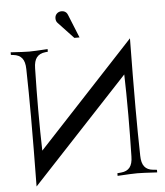

<svg xmlns="http://www.w3.org/2000/svg" viewBox="-62 -988 912 1062"><g transform="rotate(-5 394.5 -457.0)"><path d="M634.8 -555.7 97.7 19.5Q100.6 -195.3 100.6 -366.2Q100.6 -505.4 97.7 -632.3Q97.2 -672.9 81.3 -692.9Q65.4 -712.9 33.2 -716.3L19.5 -717.8V-732.4Q94.2 -727.5 122.1 -727.5Q149.9 -727.5 224.6 -732.4V-717.8L210.9 -716.3Q178.7 -712.9 162.8 -692.9Q147 -672.9 146.5 -632.3Q143.6 -505.4 143.6 -403.8Q143.6 -270.5 146.5 -175.3L683.6 -752Q680.7 -537.6 680.7 -366.2Q680.7 -227.1 683.6 -100.1Q684.1 -59.6 700 -39.6Q715.8 -19.5 748 -16.6L769 -14.6V0Q687.5 -4.9 659.2 -4.9Q630.9 -4.9 549.3 0V-14.6L570.3 -16.6Q602.5 -19.5 618.4 -39.6Q634.3 -59.6 634.8 -100.1Q637.7 -227.1 637.7 -328.1Q637.7 -460.4 634.8 -555.7ZM406.2 -781.2H377.4L292 -872.1Q282.7 -881.8 282.7 -897.9Q282.7 -913.6 293.2 -923.8Q303.7 -934.1 319.8 -934.1Q335.4 -934.1 345.7 -923.8Q350.1 -919.4 353.5 -911.1Z"/></g></svg>

Font: Flanker
Style: Regular
Weight: 400
Designer: Flanker
Foundry: Flanker
Version: Version 2.027